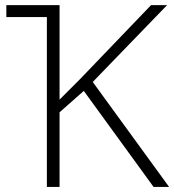

<svg xmlns="http://www.w3.org/2000/svg" viewBox="-20 -734 684 754"><path d="M213.9 0H164.1V-667H4.9V-713.9H213.9V-342.8L293 -421.9L573.2 -713.9H636.2L344.2 -412.1L644 0H583L309.1 -377L213.9 -293Z"/></svg>

Font: OpenSans-Light
Style: Regular
Weight: 300
Foundry: Ascender Corporation
Version: Version 1.10